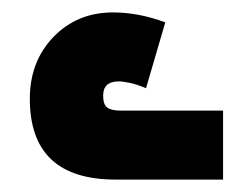

<svg xmlns="http://www.w3.org/2000/svg" viewBox="-20 -888 387 309"><path d="M166 -599Q28 -599 28 -729Q28 -789 66 -828.5Q104 -868 162 -868Q203 -868 246 -852L215 -746Q201 -752 189.5 -754.5Q178 -757 171 -757Q146 -757 146 -734Q146 -720 152.5 -715Q159 -710 174 -710H339V-599Z"/></svg>

Font: Noto Sans Armenian Condensed ExtraBold
Style: Regular
Weight: 800
Width: 3
Designer: Monotype Design Team
Foundry: Monotype Imaging Inc.
Version: Version 2.008; ttfautohint (v1.8.4.7-5d5b)